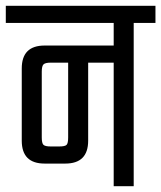

<svg xmlns="http://www.w3.org/2000/svg" viewBox="-40 -642 556 662"><path d="M496 -622V-563H421V0H352V-426H264V-157Q264 -78 185 -78H114Q35 -78 35 -157V-406Q35 -485 114 -485H352V-563H-20V-622ZM195 -168V-426H135Q116 -426 110 -420Q104 -414 104 -395V-168Q104 -148 110 -142.5Q116 -137 135 -137H164Q184 -137 189.5 -142.5Q195 -148 195 -168Z"/></svg>

Font: Teko Light
Style: Regular
Weight: 300
Designer: Manushi Parikh, Jonny Pinhorn
Foundry: Indian Type Foundry
Version: Version 1.105;PS 1.0;hotconv 1.0.78;makeotf.lib2.5.61930; tt